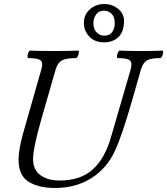

<svg xmlns="http://www.w3.org/2000/svg" viewBox="-20 -919 829 952"><path d="M253 13Q171 13 121.5 -18Q72 -49 72 -128Q72 -179 96 -263L185 -575Q195 -608 181.5 -619.5Q168 -631 120 -631Q116 -631 116.5 -640.5Q117 -650 121 -659Q125 -668 129 -668Q159 -667 189 -666.5Q219 -666 248 -666Q278 -666 308 -666.5Q338 -667 367 -668Q372 -668 371 -659Q370 -650 366 -640.5Q362 -631 357 -631Q308 -631 287 -619.5Q266 -608 256 -575L187 -335Q165 -259 154.5 -208Q144 -157 144 -131Q144 -77 180.5 -50.5Q217 -24 275 -24Q379 -24 439.5 -78.5Q500 -133 530 -238L628 -575Q637 -608 624 -619.5Q611 -631 563 -631Q559 -631 560 -640.5Q561 -650 565 -659Q569 -668 573 -668Q600 -667 626.5 -666.5Q653 -666 679 -666Q706 -666 732.5 -666.5Q759 -667 785 -668Q790 -668 789 -659Q788 -650 784 -640.5Q780 -631 775 -631Q728 -631 708.5 -619.5Q689 -608 679 -575L639 -435Q585 -245 549 -169Q510 -85 433.5 -36Q357 13 253 13ZM496 -709Q450 -709 423 -737.5Q396 -766 396 -804Q396 -848 426.5 -873.5Q457 -899 496 -899Q537 -899 566 -875Q595 -851 595 -816Q595 -762 567.5 -735.5Q540 -709 496 -709ZM496 -742Q524 -742 536.5 -760.5Q549 -779 549 -804Q549 -835 533.5 -850.5Q518 -866 496 -866Q469 -866 456 -846.5Q443 -827 443 -804Q443 -774 459.5 -758Q476 -742 496 -742Z"/></svg>

Font: Junicode
Style: Italic
Weight: 400
Italic angle: -11°
Designer: Peter S. Baker
Version: Version 2.100; ttfautohint (v1.8.4)